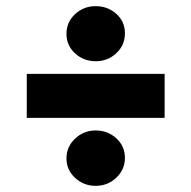

<svg xmlns="http://www.w3.org/2000/svg" viewBox="-20 -618 622 624"><path d="M67 -235V-378H515V-235ZM291 -14Q252 -14 224 -40Q196 -66 196 -103Q196 -141 224 -167.5Q252 -194 291 -194Q330 -194 358 -168.5Q386 -143 386 -105Q386 -67 358 -40.5Q330 -14 291 -14ZM291 -419Q252 -419 224 -444.5Q196 -470 196 -508Q196 -546 224 -572Q252 -598 291 -598Q330 -598 358 -573Q386 -548 386 -510Q386 -471 358 -445Q330 -419 291 -419Z"/></svg>

Font: Literata 18pt Black
Style: Regular
Weight: 900
Designer: Latin by Veronika Burian and Jose Scaglione. Greek by Irene Vlachou. Cyrillic by Vera Evstafieva.
Foundry: TypeTogether
Version: Version 3.103;gftools[0.9.29]